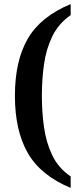

<svg xmlns="http://www.w3.org/2000/svg" viewBox="-20 -786 395 940"><path d="M326 134Q179 73 116 -37Q53 -147 53 -317Q53 -488 116 -596.5Q179 -705 326 -766V-712Q266 -670 236 -608Q206 -546 195.5 -471.5Q185 -397 185 -317Q185 -238 195.5 -163Q206 -88 236 -25.5Q266 37 326 78Z"/></svg>

Font: Noto Serif Tamil SemiCondensed SemiBold
Style: Regular
Weight: 600
Width: 4
Designer: Indian Type Foundry, Tom Grace, and the Monotype Design Team
Foundry: Monotype Imaging Inc.
Version: Version 2.004; ttfautohint (v1.8.4.7-5d5b)